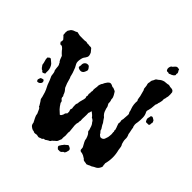

<svg xmlns="http://www.w3.org/2000/svg" viewBox="-129 -676 803 805"><g transform="rotate(30 272.5 -273.0)"><path d="M42 -249Q36 -247 32 -247Q26 -247 26 -253Q20 -256 17.5 -262.5Q15 -269 13 -275Q14 -280 14 -284.5Q14 -289 14 -294Q13 -302 16 -312L23 -315Q24 -316 26 -316Q31 -316 32 -313Q37 -306 39 -303Q41 -300 43 -297Q46 -291 47 -282Q48 -273 46 -265Q44 -260 43.5 -256.5Q43 -253 42 -249ZM49 -223Q54 -214 48.5 -208Q43 -202 35 -202Q32 -202 28 -204Q26 -212 28 -214Q30 -216 32 -220Q34 -224 40 -224Q47 -224 49 -223ZM276 -38Q293 -29 288.5 -18.5Q284 -8 277 -3H275Q271 -3 269 -1Q265 3 259 3Q256 3 255 2Q249 0 247 0Q239 -10 242 -15Q252 -25 256 -27Q259 -31 266 -33ZM189 -349Q185 -342 180 -337Q175 -332 167 -332Q155 -334 150 -343Q152 -352 154 -352Q155 -362 160.5 -367Q166 -372 173 -372Q180 -372 184 -368Q186 -363 188 -359Q190 -355 189 -349ZM507 -367 499 -345 492 -332Q487 -326 489 -319Q492 -307 488.5 -293Q485 -279 480 -267Q475 -257 474 -252Q473 -247 473 -242Q475 -236 473 -230Q473 -226 472.5 -222Q472 -218 472 -213Q471 -204 471 -204Q474 -189 470 -179Q468 -172 468 -166Q468 -160 468 -154Q469 -151 469.5 -149Q470 -147 470 -142Q469 -137 469 -133Q469 -129 468 -125Q468 -84 447 -48Q448 -45 446 -41Q445 -37 446 -33Q443 -26 435.5 -20Q428 -14 418 -13Q410 -11 410 -11Q406 -9 403 -9Q396 -9 390 -7Q381 -6 381 -6L378 -8Q376 -9 374.5 -9.5Q373 -10 371 -11Q362 -14 361 -20Q354 -28 350 -31.5Q346 -35 342 -37Q327 -41 332 -54Q332 -56 332.5 -58.5Q333 -61 332 -63Q330 -73 327.5 -81.5Q325 -90 327 -99L326 -110Q326 -112 324.5 -117Q323 -122 321 -125Q320 -127 319 -129.5Q318 -132 320 -135Q320 -140 319.5 -145Q319 -150 319 -155Q318 -164 314 -171Q313 -178 307 -184Q303 -185 301 -193L296 -201Q293 -203 291 -209Q286 -207 286 -204Q285 -201 281 -197Q279 -186 275 -174Q273 -169 271.5 -163Q270 -157 269 -151Q266 -148 265 -141Q259 -133 257 -122Q256 -115 255 -109Q254 -103 253 -97Q252 -94 252 -90L249 -83Q247 -76 246.5 -71Q246 -66 244 -62Q241 -56 239 -45Q237 -43 235.5 -40.5Q234 -38 232 -36Q230 -31 224.5 -28Q219 -25 214 -23Q211 -20 207 -20Q203 -13 195 -13Q187 -11 180 -8Q177 -9 174 -9Q172 -9 171 -8L167 -5Q156 -5 155 -4Q152 -3 148 -5Q144 -7 140 -9Q138 -9 135.5 -9.5Q133 -10 130 -10Q123 -12 122 -14Q121 -17 116 -17Q108 -23 104 -29.5Q100 -36 102 -46Q100 -57 97.5 -67Q95 -77 97 -87Q95 -97 94 -105Q93 -113 88 -116V-120Q86 -128 84.5 -132Q83 -136 82 -140Q78 -146 80 -157Q80 -174 79.5 -181Q79 -188 78 -193Q77 -198 76 -203Q75 -208 74 -213Q73 -225 72 -234.5Q71 -244 69 -253Q71 -265 71 -269Q71 -273 71 -275Q69 -280 70 -284Q71 -287 71 -292Q74 -306 73 -309Q71 -315 71 -319Q68 -322 66.5 -332Q65 -342 65 -348Q62 -353 59 -357.5Q56 -362 54 -367Q51 -377 43 -385H41Q36 -385 34 -389Q32 -393 31 -397Q36 -402 36 -410L30 -422Q25 -427 28 -434Q29 -438 29 -441L33 -451Q42 -460 44 -461Q52 -465 62 -465Q66 -465 68 -466Q69 -466 69.5 -466.5Q70 -467 71 -467Q74 -467 78 -464L88 -459L106 -454Q108 -454 114 -452Q116 -451 121 -451Q126 -451 129 -448Q134 -445 139 -445Q143 -442 150 -441Q156 -439 157 -434Q162 -422 163 -421Q166 -405 160.5 -398.5Q155 -392 148 -387Q146 -385 143.5 -381.5Q141 -378 139 -373Q132 -358 134 -349Q139 -331 139 -320Q140 -316 140 -309V-297Q139 -292 141 -284Q141 -268 141.5 -259Q142 -250 144 -239Q146 -234 148.5 -229Q151 -224 152 -216Q152 -208 154 -206Q155 -203 153 -199Q153 -194 154 -191.5Q155 -189 157 -187Q161 -183 159 -175Q164 -158 169 -149Q174 -140 181 -130Q186 -130 188.5 -133Q191 -136 194 -139Q198 -149 205 -150Q207 -155 208 -159Q209 -163 208 -167Q207 -173 212 -177Q213 -179 213 -181Q213 -183 213 -185Q215 -195 216.5 -200Q218 -205 221 -207Q226 -221 231 -228Q237 -237 240 -246Q238 -248 239 -251.5Q240 -255 242 -257Q242 -262 242.5 -266Q243 -270 246 -272Q245 -278 250 -285Q250 -293 254 -301Q255 -303 256 -305.5Q257 -308 258 -310Q258 -315 263 -322.5Q268 -330 272 -332Q276 -338 280 -341Q282 -343 283.5 -344Q285 -345 287 -347Q293 -351 297 -351Q302 -351 304 -349Q308 -347 309.5 -345Q311 -343 312 -343Q315 -340 319 -340Q332 -331 332 -328L336 -314Q337 -309 337.5 -305Q338 -301 336 -294Q337 -287 336 -281Q334 -275 334 -272Q334 -270 336 -264Q337 -262 337 -257Q336 -249 337 -242Q337 -226 347 -213Q349 -206 351 -201Q353 -196 355 -191Q356 -182 360 -171Q361 -168 361.5 -166.5Q362 -165 362 -163Q361 -157 366 -150Q368 -146 368 -143Q374 -133 377 -133Q379 -132 382 -132Q392 -132 397 -141Q405 -152 406 -157Q411 -169 411 -175Q411 -177 411.5 -178.5Q412 -180 413 -182Q411 -188 414 -191Q414 -204 413 -208Q412 -213 412 -221Q416 -229 416 -234Q415 -236 417 -241Q422 -249 422 -252Q428 -269 429.5 -273.5Q431 -278 428 -286Q429 -291 428.5 -295Q428 -299 428 -301Q426 -323 434 -343Q431 -348 433 -358Q434 -362 434 -365.5Q434 -369 434 -372V-377V-395Q432 -400 432.5 -403Q433 -406 434 -411Q435 -414 435 -419Q434 -430 438 -434Q439 -438 443 -446L450 -453Q451 -455 452.5 -456.5Q454 -458 456 -460Q462 -462 467 -464Q477 -470 491 -470Q501 -468 503 -468Q507 -467 515 -467Q516 -467 524 -462Q536 -459 539.5 -453.5Q543 -448 541 -443Q541 -438 536 -423Q532 -417 530 -411Q526 -406 525 -402Q525 -396 518 -384Q513 -378 512 -373Q510 -371 509 -369.5Q508 -368 507 -367ZM520 -281Q510 -282 508 -286Q506 -294 506.5 -298Q507 -302 509 -305Q512 -309 514 -315Q518 -317 519 -317Q523 -317 526 -313.5Q529 -310 533 -306Q535 -298 534 -294Q530 -290 530 -285Q528 -280 523 -280Q521 -280 520 -281ZM519 -545Q519 -538 521 -534Q523 -527 519 -523Q519 -517 518 -516Q513 -512 510 -511Q507 -510 502 -509H500Q496 -509 494 -508H491Q488 -508 486 -511Q478 -511 476.5 -517Q475 -523 477 -528Q482 -540 489 -540Q494 -543 499 -546.5Q504 -550 509 -549Z"/></g></svg>

Font: Black And White Picture
Style: Regular
Weight: 400
Designer: AsiaSoft Inc.
Foundry: AsiaSoft Inc.
Version: Version 1.64